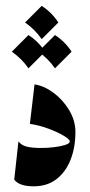

<svg xmlns="http://www.w3.org/2000/svg" viewBox="-20 -638 311 665"><path d="M99.6 -345.7Q132.8 -340.8 165.3 -316.7Q197.8 -292.5 219.5 -256.6Q241.2 -220.7 241.2 -180.7Q241.2 -127.4 224.4 -84.7Q207.5 -42 175.3 -17.3Q143.1 7.3 96.7 7.3Q45.9 7.3 29.3 -16.1L43.9 -148.4Q53.2 -135.7 70.8 -130.6Q88.4 -125.5 122.6 -125.5Q144 -125.5 167 -128.2Q189.9 -130.9 205.8 -136Q221.7 -141.1 221.7 -148.4Q221.7 -155.3 200.9 -167.7Q180.2 -180.2 148.4 -192.1Q116.7 -204.1 83.5 -209ZM124.5 -617.7Q159.7 -594.7 182.1 -560.1L124.5 -502.4Q101.6 -535.6 66.9 -560.1ZM78.6 -516.6Q113.8 -493.7 136.2 -459L78.6 -401.4Q55.7 -434.6 21 -459ZM170.4 -516.6Q205.6 -493.7 228 -459L170.4 -401.4Q147.5 -434.6 112.8 -459Z"/></svg>

Font: Lateef ExtraBold
Style: Regular
Weight: 800
Designer: SIL International
Foundry: SIL International
Version: Version 4.200